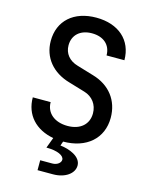

<svg xmlns="http://www.w3.org/2000/svg" viewBox="-137 -826 874 1122"><g transform="rotate(15 300.0 -265.0)"><path d="M303 10C444 10 536 -71 536 -196C536 -301 475 -380 371 -410L271 -440C218 -455 188 -493 188 -542C188 -605 233 -645 303 -645C374 -645 418 -605 418 -542H526C526 -663 439 -740 304 -740C168 -740 81 -662 81 -540C81 -440 144 -363 250 -333L347 -304C398 -289 429 -247 429 -194C429 -128 381 -85 304 -85C224 -85 173 -129 173 -194H65C65 -88 133 -15 242 5L218 69C286 69 326 89 326 114C326 132 305 150 275 150H202V210H295C370 210 421 171 421 124C421 69 349 42 294 36Z"/></g></svg>

Font: Tekne LDO SemiBold
Style: Regular
Weight: 600
Monospace: yes
Designer: Alessio Laiso, Mario Rullo, Paolo Rosset
Foundry: Alessio Laiso
Version: Version 1.000;hotconv 1.0.109;makeotfexe 2.5.65596